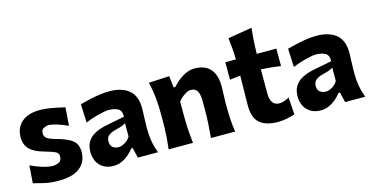

<svg xmlns="http://www.w3.org/2000/svg" viewBox="-78 -1154 3002 1549"><g transform="rotate(-15 1423.0 -380.0)"><path d="M254.9 15.1Q185.1 15.1 133.1 2.2Q81.1 -10.7 46.4 -19.5L57.1 -166.5Q102.5 -144 153.6 -128.4Q204.6 -112.8 243.2 -112.8Q272.5 -114.7 293.9 -126.7Q315.4 -138.7 315.4 -172.9Q315.4 -200.2 290.3 -212.6Q265.1 -225.1 200.7 -243.2Q124 -263.7 85.7 -300.8Q47.4 -337.9 47.4 -402.8Q47.4 -481.9 101.1 -528.8Q154.8 -575.7 253.4 -575.7Q288.1 -575.7 327.1 -569.8Q366.2 -564 401.6 -556.2Q437 -548.3 459.5 -543L448.2 -391.6Q396.5 -416 353.3 -428.2Q310.1 -440.4 289.1 -440.4Q269.5 -438.5 248.5 -428.5Q227.5 -418.5 227.5 -387.2Q227.5 -361.3 246.6 -346.2Q265.6 -331.1 316.9 -316.9Q409.7 -292.5 451.2 -260Q492.7 -227.5 492.7 -162.1Q492.7 -110.8 468 -70.8Q443.4 -30.8 391.1 -7.8Q338.9 15.1 254.9 15.1Z M715.3 14.2Q663.6 14.2 629.2 -7.1Q594.7 -28.3 577.4 -63.7Q560.1 -99.1 560.1 -141.6Q560.1 -189.5 577.6 -220.9Q595.2 -252.4 622.6 -271.5Q649.9 -290.5 679.7 -300.8Q709.5 -311 733.9 -315.9L895.5 -347.7Q897.9 -397 868.4 -414.6Q838.9 -432.1 784.7 -432.1Q771 -432.1 739 -425.5Q707 -418.9 668 -407.5Q628.9 -396 592.8 -380.4L585.9 -534.7Q613.3 -541.5 653.6 -551.5Q693.8 -561.5 740.5 -569.1Q787.1 -576.7 833 -576.7Q935.1 -576.7 995.1 -529.1Q1055.2 -481.4 1055.2 -374.5Q1055.2 -347.2 1053 -307.9Q1050.8 -268.6 1050.8 -237.8V-192.9Q1050.8 -149.9 1058.8 -101.8Q1066.9 -53.7 1086.4 0H918.9L898.4 -85H885.7Q857.9 -46.4 812 -16.1Q766.1 14.2 715.3 14.2ZM792 -121.6Q814.9 -121.6 843.5 -137.7Q872.1 -153.8 890.1 -183.6L890.6 -295.9Q880.9 -288.6 863 -281Q845.2 -273.4 800.3 -262.2Q770.5 -254.9 746.8 -238.5Q723.1 -222.2 723.1 -186.5Q723.1 -151.9 743.4 -136.7Q763.7 -121.6 792 -121.6Z M1175.8 0Q1182.6 -59.6 1186.3 -116.2Q1189.9 -172.9 1189.9 -242.2V-298.3Q1189.9 -362.3 1183.6 -427.7Q1177.2 -493.2 1161.1 -560.5L1333 -569.3L1344.2 -472.2H1358.9Q1393.6 -514.2 1444.1 -545.4Q1494.6 -576.7 1545.9 -576.7Q1631.3 -576.7 1676 -526.6Q1720.7 -476.6 1720.7 -377.4Q1720.7 -340.8 1718.5 -306.2Q1716.3 -271.5 1716.3 -242.2Q1716.3 -172.9 1719.2 -116.2Q1722.2 -59.6 1731.4 0H1529.3Q1534.7 -59.6 1538.1 -115Q1541.5 -170.4 1541.5 -232.9V-301.3Q1541.5 -359.4 1526.1 -388.2Q1510.7 -417 1470.2 -417Q1448.7 -417 1417.2 -396.2Q1385.7 -375.5 1365.2 -348.1V-232.9Q1365.2 -170.4 1368.7 -115Q1372.1 -59.6 1379.4 0Z M2088.4 15.1Q1988.8 15.1 1936.5 -28.1Q1884.3 -71.3 1884.3 -174.3Q1884.3 -232.4 1885.7 -293.7Q1887.2 -355 1887.7 -425.3L1799.3 -414.6V-560.5H1887.7Q1886.7 -609.4 1883.3 -652.3Q1879.9 -695.3 1874 -741.2L2075.7 -774.9Q2069.3 -718.8 2066.2 -669.4Q2063 -620.1 2062 -560.5H2225.6V-414.6Q2184.6 -420.9 2143.3 -425Q2102.1 -429.2 2061.5 -431.2V-230Q2061.5 -179.7 2080.1 -153.3Q2098.6 -127 2138.7 -127Q2154.3 -127 2176.5 -134.5Q2198.7 -142.1 2218.8 -153.8L2228.5 -10.3Q2206.1 -2.4 2166 6.3Q2126 15.1 2088.4 15.1Z M2446.3 14.2Q2394.5 14.2 2360.1 -7.1Q2325.7 -28.3 2308.3 -63.7Q2291 -99.1 2291 -141.6Q2291 -189.5 2308.6 -220.9Q2326.2 -252.4 2353.5 -271.5Q2380.9 -290.5 2410.6 -300.8Q2440.4 -311 2464.8 -315.9L2626.5 -347.7Q2628.9 -397 2599.4 -414.6Q2569.8 -432.1 2515.6 -432.1Q2502 -432.1 2470 -425.5Q2438 -418.9 2398.9 -407.5Q2359.9 -396 2323.7 -380.4L2316.9 -534.7Q2344.2 -541.5 2384.5 -551.5Q2424.8 -561.5 2471.4 -569.1Q2518.1 -576.7 2564 -576.7Q2666 -576.7 2726.1 -529.1Q2786.1 -481.4 2786.1 -374.5Q2786.1 -347.2 2783.9 -307.9Q2781.7 -268.6 2781.7 -237.8V-192.9Q2781.7 -149.9 2789.8 -101.8Q2797.9 -53.7 2817.4 0H2649.9L2629.4 -85H2616.7Q2588.9 -46.4 2543 -16.1Q2497.1 14.2 2446.3 14.2ZM2522.9 -121.6Q2545.9 -121.6 2574.5 -137.7Q2603 -153.8 2621.1 -183.6L2621.6 -295.9Q2611.8 -288.6 2594 -281Q2576.2 -273.4 2531.2 -262.2Q2501.5 -254.9 2477.8 -238.5Q2454.1 -222.2 2454.1 -186.5Q2454.1 -151.9 2474.4 -136.7Q2494.6 -121.6 2522.9 -121.6Z"/></g></svg>

Font: Pinar-DS1-FD Bold
Style: Regular
Weight: 700
Designer: Amin Abedi
Version: Version 2.000